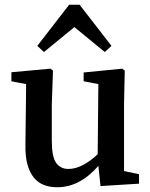

<svg xmlns="http://www.w3.org/2000/svg" viewBox="-20 -773 633 808"><path d="M565 -40V0L403 10L394 -75Q316 15 221 15Q190 15 165 5.5Q140 -4 122.5 -25.5Q105 -47 95.5 -81Q86 -115 87 -165L90 -419L28 -431V-469L192 -484L203 -476L198 -334V-180Q198 -114 216 -88Q234 -62 268 -62Q298 -62 330 -79Q362 -96 391 -124L394 -419L332 -431V-468L494 -484L505 -476L502 -334V-53ZM421 -554 293 -659 165 -554 137 -580 271 -753H315L449 -580Z"/></svg>

Font: Source Serif Pro Semibold
Style: Regular
Weight: 600
Designer: Frank Grießhammer
Foundry: Adobe Systems Incorporated
Version: Version 1.014;PS Version 1.0;hotconv 1.0.73;makeotf.lib2.5.5